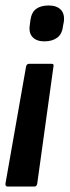

<svg xmlns="http://www.w3.org/2000/svg" viewBox="-20 -523 254 701"><path d="M169 -290Q178 -290 175 -279L116 147Q114 158 106 158H7Q-1 158 0 147L75 -279Q77 -290 86 -290ZM158 -503Q187 -503 202 -487.5Q217 -472 213 -443L210 -428Q207 -399 189 -385.5Q171 -372 142 -372Q113 -372 98.5 -388Q84 -404 89 -433L91 -449Q95 -478 112 -490.5Q129 -503 158 -503Z"/></svg>

Font: Sofia Sans Extra Condensed
Style: Bold Italic
Weight: 700
Italic angle: -9°
Designer: Botio Nikoltchev, Ani Petrova
Foundry: lettersoup
Version: Version 4.101